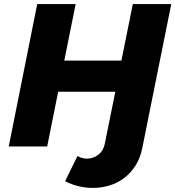

<svg xmlns="http://www.w3.org/2000/svg" viewBox="-20 -720 862 944"><path d="M361 47Q383 60 408 60Q438 60 463 41Q488 22 495 -12L547 -269H266L212 0H23L163 -700H352L296 -422H577L633 -700H822L680 6Q670 57 646 94.5Q622 132 589 156.5Q556 181 516.5 192.5Q477 204 436 204Q401 204 366 195.5Q331 187 300 171Z"/></svg>

Font: Argentum Sans
Style: Bold Italic
Weight: 700
Italic angle: -11°
Designer: Julieta Ulanovsky (font), Cristiano Sobral (main changes and remaster)
Foundry: Julieta Ulanovsky (font), Cristiano Sobral (main changes and remaster)
Version: Version 2.007;June 15, 2022;FontCreator 14.0.0.2814 64-bit; 